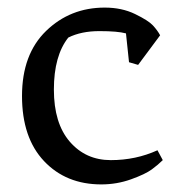

<svg xmlns="http://www.w3.org/2000/svg" viewBox="-20 -478 474 506"><path d="M312 -390Q290 -396 242 -396Q194 -396 160 -379Q122 -331 122 -242Q122 -153 164 -104.5Q206 -56 272 -56Q338 -56 395 -82L409 -56Q397 -44 380 -31.5Q363 -19 325.5 -5.5Q288 8 247 8Q154 8 96 -53.5Q38 -115 38 -225Q38 -335 101.5 -396.5Q165 -458 256 -458Q301 -458 336 -441Q371 -424 383 -411Q395 -398 402 -385L344 -307L320 -314Z"/></svg>

Font: Fenix
Style: Regular
Weight: 400
Designer: Fernando Diaz
Foundry: Fernando Diaz
Version: 004.301